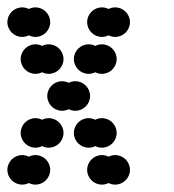

<svg xmlns="http://www.w3.org/2000/svg" viewBox="-20 -500 472 520"><path d="M216 -40C216 -18 234 0 256 0C262.5 0 268.6 -1.6 274 -4.3C279.4 -1.6 285.5 0 292 0C314 0 332 -18 332 -40C332 -62 314 -80 292 -80C285.5 -80 279.4 -78.4 274 -75.7C268.6 -78.4 262.5 -80 256 -80C234 -80 216 -62 216 -40ZM0 -40C0 -18 18 0 40 0C46.5 0 52.6 -1.6 58 -4.3C63.4 -1.6 69.5 0 76 0C98 0 116 -18 116 -40C116 -62 98 -80 76 -80C69.5 -80 63.4 -78.4 58 -75.7C52.6 -78.4 46.5 -80 40 -80C18 -80 0 -62 0 -40ZM180 -140C180 -118 198 -100 220 -100C226.5 -100 232.6 -101.6 238 -104.3C243.4 -101.6 249.5 -100 256 -100C278 -100 296 -118 296 -140C296 -162 278 -180 256 -180C249.5 -180 243.4 -178.4 238 -175.7C232.6 -178.4 226.5 -180 220 -180C198 -180 180 -162 180 -140ZM36 -140C36 -118 54 -100 76 -100C82.5 -100 88.6 -101.6 94 -104.3C99.4 -101.6 105.5 -100 112 -100C134 -100 152 -118 152 -140C152 -162 134 -180 112 -180C105.5 -180 99.4 -178.4 94 -175.7C88.6 -178.4 82.5 -180 76 -180C54 -180 36 -162 36 -140ZM108 -240C108 -218 126 -200 148 -200C154.5 -200 160.6 -201.6 166 -204.3C171.4 -201.6 177.5 -200 184 -200C206 -200 224 -218 224 -240C224 -262 206 -280 184 -280C177.5 -280 171.4 -278.4 166 -275.7C160.6 -278.4 154.5 -280 148 -280C126 -280 108 -262 108 -240ZM180 -340C180 -318 198 -300 220 -300C226.5 -300 232.6 -301.6 238 -304.3C243.4 -301.6 249.5 -300 256 -300C278 -300 296 -318 296 -340C296 -362 278 -380 256 -380C249.5 -380 243.4 -378.4 238 -375.7C232.6 -378.4 226.5 -380 220 -380C198 -380 180 -362 180 -340ZM36 -340C36 -318 54 -300 76 -300C82.5 -300 88.6 -301.6 94 -304.3C99.4 -301.6 105.5 -300 112 -300C134 -300 152 -318 152 -340C152 -362 134 -380 112 -380C105.5 -380 99.4 -378.4 94 -375.7C88.6 -378.4 82.5 -380 76 -380C54 -380 36 -362 36 -340ZM216 -440C216 -418 234 -400 256 -400C262.5 -400 268.6 -401.6 274 -404.3C279.4 -401.6 285.5 -400 292 -400C314 -400 332 -418 332 -440C332 -462 314 -480 292 -480C285.5 -480 279.4 -478.4 274 -475.7C268.6 -478.4 262.5 -480 256 -480C234 -480 216 -462 216 -440ZM0 -440C0 -418 18 -400 40 -400C46.5 -400 52.6 -401.6 58 -404.3C63.4 -401.6 69.5 -400 76 -400C98 -400 116 -418 116 -440C116 -462 98 -480 76 -480C69.5 -480 63.4 -478.4 58 -475.7C52.6 -478.4 46.5 -480 40 -480C18 -480 0 -462 0 -440Z"/></svg>

Font: Dotrice Condensed
Style: Bold
Weight: 700
Width: 2
Monospace: yes
Designer: Paul Flo Williams
Foundry: His Deeds Are Dust
Version: Version 1.001